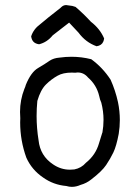

<svg xmlns="http://www.w3.org/2000/svg" viewBox="-20 -727 540 758"><path d="M251 -705.6Q245.1 -707 241.2 -707Q230 -707 221.2 -698.2L218.8 -695.8Q164.1 -653.3 139.2 -631.8Q112.3 -612.3 103 -583.5Q105 -569.3 112.5 -561.8Q120.1 -554.2 134.3 -552.2Q166 -560.1 188 -587.4L252.9 -637.7L290 -598.1Q318.4 -559.6 361.3 -544.4Q381.3 -547.4 387.7 -562.5Q390.1 -567.9 391.1 -575.2Q375 -613.3 338.9 -641.1Q309.6 -672.9 278.3 -699.7Q266.1 -704.6 251 -705.6ZM59.1 -285.2Q59.1 -272.9 60.1 -259.8Q59.6 -251.5 59.6 -244.1Q59.6 -171.9 84 -104.5Q105.5 -56.6 149.9 -26.4Q190.9 2.9 241.7 7.3Q252.9 10.7 263.7 10.7Q280.8 10.7 298.3 2.9Q321.3 -3.4 340.3 -18.6Q382.3 -50.8 398.9 -75.4Q415.5 -100.1 427.5 -125Q439.5 -149.9 448.7 -198.7Q453.1 -226.1 453.1 -252.9Q453.1 -288.6 445.8 -323.7Q435.5 -370.6 416.5 -412.6Q385.3 -460.4 340.3 -493.2Q301.8 -502.9 262.2 -502.9Q238.8 -502.9 214.8 -499.5Q214.8 -499.5 214.4 -499.5Q191.9 -497.6 176.8 -487.8Q160.2 -476.1 130.4 -458.5Q102.5 -442.4 82 -392.1Q80.1 -384.3 76.2 -376Q59.1 -332.5 59.1 -285.2ZM276.9 -439.9Q282.2 -440.9 286.6 -440.9Q311 -440.9 327.6 -420.9Q361.3 -391.6 371.6 -348.1Q374.5 -333 379.9 -321.8Q388.7 -287.6 388.7 -253.9Q388.7 -229 384.3 -203.6Q384.3 -203.6 383.8 -203.1Q377.9 -182.6 371.1 -162.1Q357.9 -115.2 319.3 -84.5Q301.3 -63.5 273.4 -58.1Q264.6 -57.1 255.9 -57.1Q220.2 -57.1 189.5 -78.1Q138.7 -111.8 132.3 -172.9Q124.5 -221.2 124.5 -269Q124.5 -298.3 127.4 -328.6Q140.1 -372.1 161.1 -393.1Q182.1 -414.1 207.5 -428.2Q229 -440.4 263.2 -440.4Q270 -440.4 276.9 -439.9Z"/></svg>

Font: Bakudai
Style: ExtraLight
Weight: 200
Version: Version 1.48